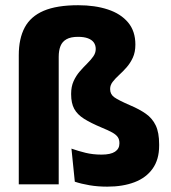

<svg xmlns="http://www.w3.org/2000/svg" viewBox="-20 -696 647 725"><path d="M50.9 -487.4Q50.9 -550.2 73.3 -592.2Q95.7 -634.2 145.1 -655.3Q194.5 -676.3 275.2 -676.3Q338.8 -676.3 387.4 -660.2Q436 -644.2 463.6 -611.3Q491.2 -578.4 491.2 -527.7Q491.2 -499 481.5 -478.1Q471.8 -457.2 457.7 -441.3Q443.6 -425.4 429.4 -412.5Q415.3 -399.6 405.6 -387.1Q395.9 -374.6 395.9 -360.5V-359.2Q395.9 -340.2 411.2 -329Q426.6 -317.8 471.8 -298.2Q506.3 -283.7 530.7 -266.5Q555.1 -249.4 568 -222.5Q580.9 -195.6 580.9 -151.3V-145.8Q580.9 -93.8 556.5 -59.4Q532.1 -24.9 488.2 -8.1Q444.2 8.8 384.9 8.8Q349.1 8.8 317.9 3.5Q286.8 -1.8 262.5 -9.9L249.8 -134.8Q275.8 -125.6 303.4 -118.9Q331 -112.2 363.5 -112.2Q397.7 -112.2 414.3 -123.2Q430.9 -134.3 430.9 -154V-156.2Q430.9 -169.4 424.6 -178.5Q418.4 -187.5 403.7 -195.8Q389 -204 363.5 -214.4Q322.5 -231.6 297.2 -247.6Q271.9 -263.6 260.2 -285.1Q248.6 -306.6 248.6 -340.1V-342.1Q248.6 -369 257.9 -389.6Q267.2 -410.1 281.1 -426.1Q295 -442.1 308.9 -455.8Q322.8 -469.6 332.1 -482.7Q341.5 -495.9 341.5 -510.9Q341.5 -525.4 334.1 -535.7Q326.7 -545.9 311.9 -551.4Q297.2 -556.9 274.6 -556.9Q247.2 -556.9 231.2 -547.9Q215.1 -538.9 208.4 -522.1Q201.7 -505.3 201.7 -481.5V0H50.9Z"/></svg>

Font: Anek Gujarati Medium
Style: Regular
Weight: 500
Designer: Mrunmayee Ghaisas (Gujarati), Yesha Goshar (Latin)
Foundry: Ek Type
Version: Version 1.003